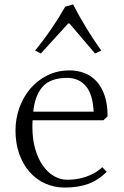

<svg xmlns="http://www.w3.org/2000/svg" viewBox="-20 -825 557 865"><path d="M49.8 -237.8Q49.8 -289.6 66.9 -338.1Q84 -386.7 115.7 -424.6Q147.5 -462.4 192.6 -485.1Q237.8 -507.8 293.9 -507.8Q329.1 -507.8 360.4 -495.8Q391.6 -483.9 414.8 -458.7Q438 -433.6 451.4 -394.3Q464.8 -355 464.8 -300.8L445.8 -283.2H127Q126 -274.9 126 -267.1Q126 -259.3 126 -251.5Q126 -198.2 138.4 -154.8Q150.9 -111.3 172.1 -80.3Q193.4 -49.3 222.2 -32.2Q251 -15.1 283.2 -15.1Q303.7 -15.1 325 -18.3Q346.2 -21.5 366.5 -28.3Q386.7 -35.2 405.8 -45.9Q424.8 -56.6 440.9 -71.8L460.9 -50.8Q422.4 -12.7 377 3.7Q331.5 20 272 20Q225.1 20 184.3 2Q143.6 -16.1 113.8 -49.8Q84 -83.5 66.9 -131.1Q49.8 -178.7 49.8 -237.8ZM283.2 -474.1Q207.5 -474.1 172.4 -434.8Q137.2 -395.5 129.9 -321.8H401.9Q397.9 -401.9 366 -438Q334 -474.1 283.2 -474.1ZM164.1 -584 138.2 -597.2Q213.9 -689.5 273.9 -794.9L309.1 -805.2Q364.7 -697.8 436 -597.2L408.2 -584L293 -719.2H287.1Z"/></svg>

Font: Junge
Style: Regular
Weight: 400
Designer: Alexei Vanyashin
Foundry: Cyreal (www.cyreal.org)
Version: Version 1.002